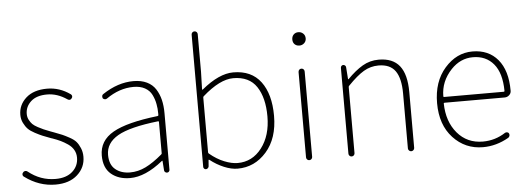

<svg xmlns="http://www.w3.org/2000/svg" viewBox="-51 -941 3021 1102"><g transform="rotate(-5 1459.0 -390.5)"><path d="M228.5 12.7Q133.8 12.7 51.8 -47.9Q43.9 -52.7 43.9 -62.5Q43.9 -68.4 48.8 -73.2Q52.7 -79.1 60.5 -80.1Q68.4 -81.1 74.2 -76.2Q144.5 -19.5 231.4 -19.5Q293.9 -19.5 329.1 -51.3Q364.3 -83 364.3 -130.9Q364.3 -155.3 353 -175.3Q341.8 -195.3 320.3 -210Q298.8 -224.6 279.3 -233.9Q259.8 -243.2 232.4 -252.9Q229.5 -253.9 225.6 -254.9Q194.3 -266.6 177.7 -273.4Q161.1 -280.3 135.3 -293.9Q109.4 -307.6 96.2 -321.3Q83 -335 72.3 -356.4Q61.5 -377.9 61.5 -403.3Q61.5 -460.9 105.5 -500.5Q149.4 -540 227.5 -540Q298.8 -540 360.4 -496.1Q366.2 -492.2 367.2 -485.4Q368.2 -478.5 363.3 -472.7Q353.5 -459 338.9 -468.8Q283.2 -506.8 224.6 -506.8Q163.1 -506.8 130.9 -477.1Q98.6 -447.3 98.6 -405.3Q98.6 -386.7 106.9 -371.1Q115.2 -355.5 125 -345.7Q134.8 -335.9 154.8 -325.2Q174.8 -314.5 187.5 -309.1Q200.2 -303.7 225.6 -293.9Q232.4 -292 244.1 -287.1Q275.4 -275.4 291.5 -268.6Q307.6 -261.7 332.5 -248Q357.4 -234.4 369.6 -220.2Q381.8 -206.1 391.6 -183.1Q401.4 -160.2 401.4 -132.8Q401.4 -71.3 355 -29.3Q308.6 12.7 228.5 12.7Z M658.2 12.7Q591.8 12.7 549.3 -22.9Q506.8 -58.6 506.8 -129.9Q506.8 -215.8 587.4 -261.7Q668 -307.6 845.7 -328.1Q850.6 -329.1 850.6 -333Q850.6 -337.9 850.6 -342.8Q850.6 -372.1 845.7 -396.5Q840.8 -424.8 827.6 -451.2Q814.5 -477.5 787.6 -492.2Q760.7 -506.8 722.7 -506.8Q640.6 -506.8 564.5 -453.1Q558.6 -449.2 551.8 -450.7Q544.9 -452.1 541 -457Q538.1 -463.9 539.1 -470.7Q540 -477.5 546.9 -481.4Q634.8 -540 724.6 -540Q769.5 -540 801.8 -524.4Q834 -508.8 852.1 -480.5Q870.1 -452.1 878.4 -418Q886.7 -383.8 886.7 -340.8V-14.6Q886.7 -8.8 882.3 -4.4Q877.9 0 871.6 0Q865.2 0 860.4 -4.4Q855.5 -8.8 855.5 -14.6L851.6 -68.4Q851.6 -70.3 850.1 -70.3Q848.6 -70.3 847.7 -69.3Q746.1 12.7 658.2 12.7ZM661.1 -19.5Q707 -19.5 751 -41Q794.9 -62.5 846.7 -106.4Q850.6 -109.4 850.6 -113.3V-293.9Q850.6 -297.9 846.7 -297.9Q846.7 -297.9 845.7 -297.9Q681.6 -279.3 612.3 -239.3Q543 -199.2 543 -130.9Q543 -74.2 576.2 -46.9Q609.4 -19.5 661.1 -19.5Z M1277.3 12.7Q1241.2 12.7 1199.2 -4.9Q1157.2 -22.5 1120.1 -51.8Q1118.2 -52.7 1116.7 -52.7Q1115.2 -52.7 1115.2 -51.8L1112.3 -14.6Q1111.3 -8.8 1106.4 -4.4Q1101.6 0 1095.7 0Q1089.8 0 1085.4 -4.4Q1081.1 -8.8 1081.1 -14.6V-776.4Q1081.1 -783.2 1085.9 -788.6Q1090.8 -793.9 1098.6 -793.9Q1106.4 -793.9 1111.3 -788.6Q1116.2 -783.2 1116.2 -776.4V-559.6L1113.3 -458Q1113.3 -457 1114.7 -456.5Q1116.2 -456.1 1117.2 -457Q1217.8 -540 1299.8 -540Q1404.3 -540 1458 -468.3Q1511.7 -396.5 1511.7 -271.5Q1511.7 -141.6 1443.8 -64.5Q1376 12.7 1277.3 12.7ZM1280.3 -19.5Q1365.2 -19.5 1419.4 -90.3Q1473.6 -161.1 1473.6 -271.5Q1473.6 -378.9 1431.2 -442.9Q1388.7 -506.8 1296.9 -506.8Q1219.7 -506.8 1120.1 -418.9Q1116.2 -416 1116.2 -411.1V-95.7Q1116.2 -90.8 1120.1 -87.9Q1161.1 -53.7 1203.6 -36.6Q1246.1 -19.5 1280.3 -19.5Z M1673.8 -17.6V-508.8Q1673.8 -516.6 1678.7 -522Q1683.6 -527.3 1691.4 -527.3Q1699.2 -527.3 1704.1 -522Q1709 -516.6 1709 -508.8V-17.6Q1709 -10.7 1704.1 -5.4Q1699.2 0 1691.4 0Q1683.6 0 1678.7 -5.4Q1673.8 -10.7 1673.8 -17.6ZM1692.4 -660.2Q1675.8 -660.2 1665 -670.4Q1654.3 -680.7 1654.3 -698.2Q1654.3 -715.8 1665 -726.6Q1675.8 -737.3 1692.4 -737.3Q1708 -737.3 1719.7 -726.6Q1731.4 -715.8 1731.4 -698.2Q1731.4 -681.6 1719.7 -670.9Q1708 -660.2 1692.4 -660.2Z M1918 -17.6V-511.7Q1918 -518.6 1922.4 -522.9Q1926.8 -527.3 1932.6 -527.3Q1938.5 -527.3 1943.4 -522.9Q1948.2 -518.6 1948.2 -511.7L1953.1 -444.3Q1953.1 -443.4 1954.1 -443.4Q1955.1 -443.4 1956.1 -443.4Q2002 -490.2 2044.4 -515.1Q2086.9 -540 2137.7 -540Q2218.8 -540 2257.8 -490.7Q2296.9 -441.4 2296.9 -338.9V-17.6Q2296.9 -10.7 2291.5 -5.4Q2286.1 0 2278.8 0Q2271.5 0 2266.1 -5.4Q2260.7 -10.7 2260.7 -17.6V-334Q2260.7 -421.9 2230.5 -464.4Q2200.2 -506.8 2133.8 -506.8Q2087.9 -506.8 2048.3 -483.4Q2008.8 -460 1957 -406.2Q1953.1 -403.3 1953.1 -398.4V-17.6Q1953.1 -10.7 1948.2 -5.4Q1943.4 0 1935.5 0Q1927.7 0 1922.9 -5.4Q1918 -10.7 1918 -17.6Z M2691.4 12.7Q2588.9 12.7 2519.5 -62Q2450.2 -136.7 2450.2 -261.7Q2450.2 -385.7 2518.1 -462.9Q2585.9 -540 2677.7 -540Q2770.5 -540 2823.7 -476.6Q2877 -413.1 2877 -296.9V-295.9Q2877 -281.2 2865.7 -271Q2854.5 -260.7 2839.8 -260.7H2493.2Q2488.3 -260.7 2488.3 -256.8Q2490.2 -152.3 2546.4 -85.9Q2602.5 -19.5 2693.4 -19.5Q2764.6 -19.5 2824.2 -58.6Q2830.1 -61.5 2836.9 -60.1Q2843.8 -58.6 2846.7 -52.7Q2849.6 -45.9 2847.7 -39.1Q2845.7 -32.2 2839.8 -28.3Q2768.6 12.7 2691.4 12.7ZM2489.3 -297.9Q2489.3 -293.9 2493.2 -293.9H2836.9Q2841.8 -293.9 2841.8 -297.9V-298.8Q2840.8 -401.4 2796.9 -454.1Q2752.9 -506.8 2677.7 -506.8Q2605.5 -506.8 2551.8 -450.2Q2489.3 -383.8 2489.3 -297.9Z"/></g></svg>

Font: Gen Jyuu Gothic ExtraLight
Style: Regular
Weight: 100
Designer: [Source Han Sans]
Ryoko NISHIZUKA  (kana & ideographs); Paul D. Hunt (Latin, Greek & Cyrillic); Wenlong ZHANG  (bopomofo
Version: Version 1.002.20150607